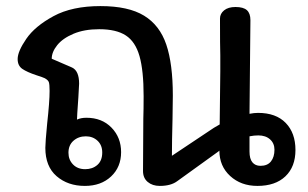

<svg xmlns="http://www.w3.org/2000/svg" viewBox="-20 -608 1013 631"><path d="M951 -115Q951 -60 918 -28.5Q885 3 826 3Q772 3 736.5 -29.5Q701 -62 701 -113Q698 -110 692 -106L563 -13Q542 3 505 3Q481 3 465.5 -10Q450 -23 450 -46L451 -218Q452 -248 452 -292Q452 -376 438.5 -423.5Q425 -471 393.5 -491.5Q362 -512 306 -512Q257 -512 221.5 -497Q186 -482 168 -459.5Q150 -437 150 -415L217 -386Q240 -375 240 -333Q238 -290 234 -236L233 -215Q246 -221 264 -221Q315 -221 346.5 -188.5Q378 -156 378 -108Q378 -59 345 -28Q312 3 259 3Q203 3 166 -29Q129 -61 129 -122Q129 -140 135 -202Q143 -274 143 -309Q143 -331 140.5 -338Q138 -345 127 -351Q121 -354 99 -361Q69 -371 53.5 -381.5Q38 -392 38 -414Q38 -439 66.5 -480.5Q95 -522 156 -555Q217 -588 310 -588Q402 -588 453.5 -556.5Q505 -525 526.5 -461.5Q548 -398 548 -294L547 -218Q545 -144 545 -96L683 -188L702 -199L704 -374V-426Q703 -453 703 -547Q703 -563 716.5 -574Q730 -585 754 -585Q780 -585 791.5 -574.5Q803 -564 803 -542L800 -234Q815 -237 828 -237Q887 -237 919 -204Q951 -171 951 -115ZM829 -163Q815 -163 800 -160V-110Q800 -86 809.5 -74.5Q819 -63 836 -63Q859 -63 870.5 -77.5Q882 -92 882 -116Q882 -137 867.5 -150Q853 -163 829 -163ZM262 -160Q238 -160 221.5 -145.5Q205 -131 205 -106Q205 -83 220 -67.5Q235 -52 260 -52Q284 -52 300 -66Q316 -80 316 -107Q316 -131 300.5 -145.5Q285 -160 262 -160Z"/></svg>

Font: Mali Medium
Style: Regular
Weight: 500
Version: Version 1.000; ttfautohint (v1.6)